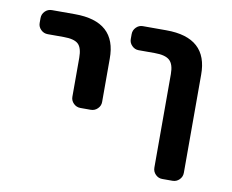

<svg xmlns="http://www.w3.org/2000/svg" viewBox="-63 -625 825 683"><g transform="rotate(10 349.0 -283.5)"><path d="M72.3 -458Q57.6 -458 47.4 -468.3Q37.1 -478.5 37.1 -492.2V-509.8Q37.1 -524.4 47.4 -534.7Q57.6 -544.9 72.3 -544.9H155.3Q305.7 -544.9 304.7 -410.2V-253.9Q304.7 -240.2 294.4 -230Q284.2 -219.7 269.5 -219.7H232.4Q217.8 -219.7 207.5 -230Q197.3 -240.2 197.3 -253.9V-394.5Q197.3 -430.7 182.6 -444.3Q168 -458 129.9 -458ZM400.4 -458Q386.7 -458 376.5 -468.3Q366.2 -478.5 366.2 -492.2V-509.8Q366.2 -524.4 376.5 -534.7Q386.7 -544.9 400.4 -544.9H485.4Q635.7 -544.9 634.8 -410.2V-56.6Q634.8 -42 624.5 -31.7Q614.3 -21.5 599.6 -21.5H562.5Q548.8 -21.5 538.6 -31.7Q528.3 -42 528.3 -56.6V-394.5Q528.3 -429.7 512.7 -443.8Q497.1 -458 459 -458Z"/></g></svg>

Font: Gen Jyuu GothicL Medium
Style: Regular
Weight: 500
Designer: [Source Han Sans]
Ryoko NISHIZUKA  (kana & ideographs); Paul D. Hunt (Latin, Greek & Cyrillic); Wenlong ZHANG  (bopomofo
Version: Version 1.002.20150607